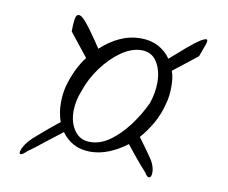

<svg xmlns="http://www.w3.org/2000/svg" viewBox="-62 -619 786 663"><g transform="rotate(10 330.5 -287.0)"><path d="M498 -32Q492 -32 484 -46Q463 -69 445 -91Q427 -113 411 -133Q381 -110 348.5 -97Q316 -84 284 -84Q250 -84 225 -97.5Q200 -111 183 -135L130 -94Q116 -83 101.5 -71.5Q87 -60 71 -49Q56 -34 49 -34Q41 -34 48 -52Q55 -70 79 -94Q95 -108 116.5 -126.5Q138 -145 166 -167Q155 -198 155 -233Q155 -263 162 -292Q170 -321 183 -349Q196 -377 214 -400L149 -482Q149 -507 151.5 -524.5Q154 -542 164 -542Q170 -542 178 -535Q192 -522 211 -495.5Q230 -469 250 -439Q281 -468 316 -484Q351 -500 388 -500Q423 -500 450 -486Q477 -472 494 -447Q523 -473 549 -495Q575 -517 592 -528Q606 -536 611 -536Q619 -536 613.5 -519.5Q608 -503 597 -474L513 -408Q518 -395 519.5 -381.5Q521 -368 521 -354Q521 -340 519.5 -324.5Q518 -309 513 -292Q504 -255 485.5 -222.5Q467 -190 444 -164Q461 -141 474 -123Q487 -105 496 -91Q508 -69 508 -51Q508 -32 498 -32ZM277 -117Q313 -117 346.5 -141Q380 -165 409 -203.5Q438 -242 458 -285Q471 -323 471 -359Q471 -402 452.5 -431Q434 -460 399 -460Q364 -460 328 -435Q292 -410 262.5 -370Q233 -330 218 -285Q203 -248 203 -212Q203 -172 222.5 -144.5Q242 -117 277 -117Z"/></g></svg>

Font: Birthstone Bounce
Style: Regular
Weight: 400
Designer: Robert E. Leuschke
Foundry: Rob Leuschke
Version: Version 1.010; ttfautohint (v1.8.3)